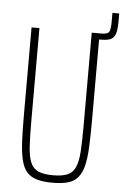

<svg xmlns="http://www.w3.org/2000/svg" viewBox="-55 -826 565 874"><g transform="rotate(5 227.0 -389.0)"><path d="M342 -660V-688H383Q412 -688 417.5 -701.5Q423 -715 423 -744V-786H454V-751Q454 -724 451 -706.5Q448 -689 440 -678.5Q432 -668 418 -664Q404 -660 383 -660ZM218 8Q175 8 146.5 -0.5Q118 -9 101 -28Q84 -47 75.5 -81.5Q67 -116 64.5 -167Q62 -218 62 -290V-688H98V-260Q98 -190 101 -144.5Q104 -99 115.5 -73Q127 -47 151.5 -36.5Q176 -26 218 -26Q260 -26 284 -36.5Q308 -47 319.5 -73Q331 -99 334 -144.5Q337 -190 337 -260V-688H373V-290Q373 -218 370.5 -167Q368 -116 359.5 -82Q351 -48 334 -28Q317 -8 289 0Q261 8 218 8Z"/></g></svg>

Font: Saira ExtraCondensed Thin
Style: Regular
Weight: 250
Width: 2
Designer: Hector Gatti with collaboration of the Omnibus-Type team
Foundry: Omnibus-Type
Version: Version 1.101